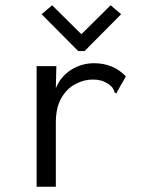

<svg xmlns="http://www.w3.org/2000/svg" viewBox="-20 -708 540 729"><path d="M119 -457H194L192 -373Q211 -419 251 -443.5Q291 -468 337 -468Q410 -468 458 -418L426 -362L422 -353L415 -357Q413 -365 409 -372Q405 -379 392 -389Q376 -399 362.5 -402.5Q349 -406 332 -406Q299 -406 266.5 -389Q234 -372 213 -336Q192 -300 192 -242V1H119ZM178 -688 289 -578 400 -688 440 -654 301 -514H277L138 -654Z"/></svg>

Font: Ligconsolata
Style: Regular
Weight: 400
Monospace: yes
Designer: Raph Levien, Cyreal, Brenton Simpson
Foundry: Raph Levien, Cyreal, Google
Version: Version 3.001; ttfautohint (v1.8.2.53-6de2)